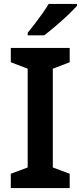

<svg xmlns="http://www.w3.org/2000/svg" viewBox="-20 -958 412 978"><path d="M335 0H35V-73L121 -105V-608L35 -641V-714H335V-641L249 -608V-105L335 -73ZM372 -928Q356 -910 325.5 -881Q295 -852 262 -824Q229 -796 205 -778H121V-791Q136 -809 156 -835Q176 -861 195.5 -888.5Q215 -916 228 -938H372Z"/></svg>

Font: Noto Sans Gujarati UI SemiBold
Style: Regular
Weight: 600
Designer: Jelle Bosma - Monotype Design Team, Universal Thirst
Foundry: Monotype Imaging Inc.
Version: Version 2.106; ttfautohint (v1.8.4.7-5d5b)